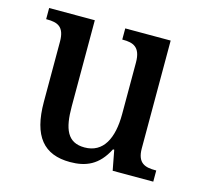

<svg xmlns="http://www.w3.org/2000/svg" viewBox="-85 -629 769 731"><g transform="rotate(15 299.5 -263.0)"><path d="M250 10C312 10 361 -10 396 -79H401L416 0H576V-44H572C533 -44 501 -52 501 -111V-536H322V-492H325C364 -492 395 -483 395 -421V-218C395 -122 363 -58 289 -58C221 -58 202 -108 202 -196V-536H22V-492H25C67 -492 95 -482 95 -423V-186C95 -50 147 10 250 10Z"/></g></svg>

Font: Noto Serif Ethiopic SemiCondensed Medium
Style: Regular
Weight: 500
Width: 4
Designer: Monotype Design Team
Foundry: Monotype Imaging Inc.
Version: Version 2.102